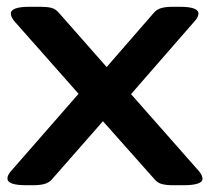

<svg xmlns="http://www.w3.org/2000/svg" viewBox="-20 -545 620 567"><path d="M57 2Q2 2 2 -18Q2 -27 11 -38L212 -268L21 -484Q12 -496 12 -505Q12 -525 68 -525H99Q118 -525 131 -522Q144 -519 154 -507L295 -347L435 -508Q444 -518 457.5 -521.5Q471 -525 491 -525H511Q566 -525 566 -505Q566 -501 564 -496Q562 -491 557 -485L367 -267L568 -39Q578 -27 578 -17Q578 2 521 2H491Q471 2 458 -1.5Q445 -5 436 -16L284 -187L133 -15Q124 -5 110.5 -1.5Q97 2 78 2Z"/></svg>

Font: Asap Expanded SemiBold
Style: Regular
Weight: 600
Width: 7
Designer: Pablo Cosgaya
Foundry: Omnibus-Type
Version: Version 3.001; ttfautohint (v1.8.4.7-5d5b)